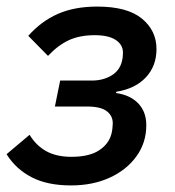

<svg xmlns="http://www.w3.org/2000/svg" viewBox="-24 -552 533 584"><path d="M192 12Q120 12 72 -13Q24 -38 -4 -83L66 -142Q86 -109 117 -92Q148 -75 193 -75Q247 -75 277 -94.5Q307 -114 315 -145Q317 -153 318 -162Q319 -171 319 -177Q319 -200 300.5 -214Q282 -228 241 -228H143L159 -307H256Q289 -307 314.5 -322Q340 -337 347 -366Q349 -374 349.5 -381Q350 -388 350 -392Q350 -416 328 -430.5Q306 -445 264 -445Q219 -445 186 -430Q153 -415 122 -382L62 -443Q101 -487 151.5 -509.5Q202 -532 272 -532Q363 -532 407.5 -495.5Q452 -459 452 -403Q452 -351 419.5 -316.5Q387 -282 330 -273L329 -269Q372 -263 396.5 -237.5Q421 -212 421 -171Q421 -118 391 -76.5Q361 -35 309.5 -11.5Q258 12 192 12Z"/></svg>

Font: IBM Plex Sans Medium
Style: Italic
Weight: 500
Italic angle: -11.31°
Designer: Mike Abbink, Paul van der Laan, Pieter van Rosmalen
Foundry: Bold Monday
Version: Version 3.201